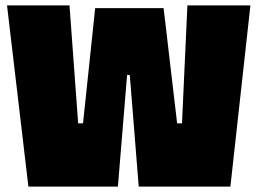

<svg xmlns="http://www.w3.org/2000/svg" viewBox="-20 -690 955 710"><path d="M85 0 6 -670H237L269 -234H287L332 -660H585L635 -234H653L673 -670H906L832 0H493L460 -412L450 -413L416 0Z"/></svg>

Font: Titillium Web
Style: Black
Weight: 900
Version: Version 1.001;PS 35.000;hotconv 1.0.70;makeotf.lib2.5.55311